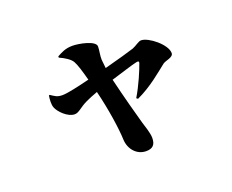

<svg xmlns="http://www.w3.org/2000/svg" viewBox="-107 -766 1213 1004"><g transform="rotate(-20 500.0 -264.0)"><path d="M176 -388 171 -387C167 -365 166 -337 172 -321C182 -293 226 -248 265 -248C289 -248 306 -272 347 -291C362 -298 387 -309 413 -318C440 -209 456 -96 458 -37C460 17 498 61 550 61C587 61 603 44 603 6C603 -22 587 -65 581 -86C565 -142 537 -246 512 -350C576 -369 632 -388 661 -394C672 -396 676 -393 673 -384C661 -349 630 -275 595 -217L603 -211C684 -248 750 -306 791 -338C806 -350 850 -351 850 -376C850 -424 763 -493 722 -493C707 -493 686 -474 666 -467C645 -460 565 -437 499 -420L494 -468C493 -490 500 -519 500 -540C500 -572 411 -589 375 -589C335 -589 313 -576 287 -562V-555C317 -542 346 -523 356 -505C368 -484 380 -442 393 -394C332 -379 268 -364 239 -364C208 -364 198 -374 176 -388Z"/></g></svg>

Font: Source Han Serif KR Heavy
Style: Regular
Weight: 900
Designer: Ryoko NISHIZUKA 西塚涼子 (kana & ideographs); Frank Grießhammer (Latin, Greek & Cyrillic); Wenlong ZHANG 张文龙 (bopomofo); San
Foundry: Adobe
Version: Version 2.001;hotconv 1.1.0;makeotfexe 2.6.0